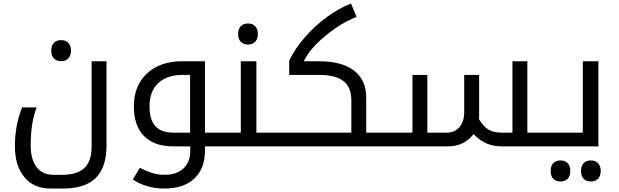

<svg xmlns="http://www.w3.org/2000/svg" viewBox="-20 -834 3528 1094"><path d="M266.1 240.2Q172.4 240.2 118.7 175.3Q64.9 110.4 64.9 -1Q64.9 -120.6 106 -222.2H189Q154.8 -135.7 154.8 -6.8Q154.8 74.2 188.5 118.2Q222.2 162.1 285.2 162.1H334Q420.9 162.1 461.4 122.6Q502 83 502 2.9V-484.9H586.9V-3.9Q586.9 117.2 526.9 178.7Q466.8 240.2 337.9 240.2ZM328.1 -485.4Q302.2 -485.4 287.1 -501Q272 -516.6 272 -545.4Q272 -574.2 286.9 -589.8Q301.8 -605.5 328.1 -605.5Q355 -605.5 369.6 -589.1Q384.3 -572.8 384.3 -545.4Q384.3 -518.1 369.6 -501.7Q355 -485.4 328.1 -485.4Z M1063 -78.1V-407.2H1020Q931.2 -407.2 881.6 -360.4Q832 -313.5 832 -229Q832 -150.9 866 -114.5Q899.9 -78.1 968.8 -78.1ZM1147.9 23.9Q1147.9 126 1087.6 183.1Q1027.3 240.2 917 240.2Q814.9 240.2 736.8 189L776.9 122.1Q809.1 139.2 843.3 150.6Q877.4 162.1 918.9 162.1Q986.8 162.1 1025.4 125.7Q1064 89.4 1064 28.8V0H965.8Q859.4 0 801 -58.6Q742.7 -117.2 742.7 -228Q742.7 -345.7 817.4 -415.3Q892.1 -484.9 1017.1 -484.9H1147.9V-78.1H1230Q1234.9 -78.1 1234.9 -74.2V-4.9Q1234.9 0 1230 0H1147.9Z M1220.2 0Q1215.3 0 1215.3 -4.9V-74.2Q1215.3 -78.1 1220.2 -78.1H1352.1V-484.9H1440.9V-78.1H1571.3Q1576.2 -78.1 1576.2 -74.2V-4.9Q1576.2 0 1571.3 0ZM1393.1 -580.1Q1367.2 -580.1 1352.1 -595.7Q1336.9 -611.3 1336.9 -640.1Q1336.9 -668.9 1351.8 -684.6Q1366.7 -700.2 1393.1 -700.2Q1419.9 -700.2 1434.6 -683.8Q1449.2 -667.5 1449.2 -640.1Q1449.2 -612.8 1434.6 -596.4Q1419.9 -580.1 1393.1 -580.1Z M1561 0Q1556.2 0 1556.2 -4.9V-74.2Q1556.2 -78.1 1561 -78.1H1981.9V-262.2Q1981.9 -336.9 1937 -372.1Q1892.1 -407.2 1797.9 -407.2H1627.9V-488.8Q1660.2 -556.2 1716.8 -621.3Q1773.4 -686.5 1843.5 -737.5Q1913.6 -788.6 1980 -814L2011.7 -737.8Q1919.9 -701.7 1832 -628.2Q1744.1 -554.7 1710.9 -484.9H1797.9Q1928.7 -484.9 1997.8 -431.2Q2066.9 -377.4 2066.9 -276.9V-78.1H2196.8Q2202.1 -78.1 2202.1 -74.2V-4.9Q2202.1 0 2196.8 0Z M2838.9 0Q2793.9 0 2756.1 -14.9Q2718.3 -29.8 2677.7 -69.8Q2655.8 -39.1 2619.1 -19.5Q2582.5 0 2531.7 0H2187Q2182.1 0 2182.1 -4.9V-74.2Q2182.1 -78.1 2187 -78.1H2330.1V-407.2H2415V-78.1H2522.9Q2571.3 -78.1 2598.1 -110.1Q2625 -142.1 2625 -193.8V-407.2H2710V-167L2709 -155.8Q2733.9 -112.8 2763.4 -95.5Q2793 -78.1 2838.9 -78.1H2899.9V-484.9H2984.9V-78.1H3118.7Q3124 -78.1 3124 -74.2V-4.9Q3124 0 3118.7 0Z M3108.9 0Q3104 0 3104 -4.9V-74.2Q3104 -78.1 3108.9 -78.1H3300.8V-484.9H3389.6V0ZM3173.8 200.2Q3150.4 200.2 3134 186Q3117.7 171.9 3117.7 140.1Q3117.7 108.4 3134 94.2Q3150.4 80.1 3173.8 80.1Q3199.2 80.1 3214.4 95.5Q3229.5 110.8 3229.5 140.1Q3229.5 168.9 3214.6 184.6Q3199.7 200.2 3173.8 200.2ZM3346.7 200.2Q3320.8 200.2 3305.7 184.6Q3290.5 168.9 3290.5 140.1Q3290.5 111.3 3305.4 95.7Q3320.3 80.1 3346.7 80.1Q3373.5 80.1 3388.2 96.4Q3402.8 112.8 3402.8 140.1Q3402.8 167.5 3388.2 183.8Q3373.5 200.2 3346.7 200.2Z"/></svg>

Font: Droid Arabic Kufi
Style: Regular
Weight: 400
Designer: Pascal Zoghbi
Foundry: Irfont.ir
Version: Version 1.00 February 28, 2013, initial release